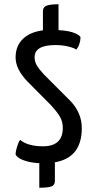

<svg xmlns="http://www.w3.org/2000/svg" viewBox="-20 -757 458 899"><path d="M363 -157Q363 -19 237 3V91Q237 110 220.5 116Q204 122 164 122V7Q128 5 103 -2.5Q78 -10 65.5 -19.5Q53 -29 53 -37Q53 -46 59.5 -68.5Q66 -91 74 -102Q111 -72 181 -72Q274 -72 274 -158Q274 -186 262 -208Q250 -230 219 -264L107 -377Q53 -434 53 -488Q53 -541 86.5 -574Q120 -607 181 -615V-704Q181 -724 198 -730.5Q215 -737 254 -737V-616Q305 -613 331 -601.5Q357 -590 357 -581Q357 -569 352 -552.5Q347 -536 337 -525Q326 -533 298.5 -539.5Q271 -546 239 -546Q142 -546 142 -489Q142 -469 152 -451.5Q162 -434 185 -409L306 -288Q363 -231 363 -157Z"/></svg>

Font: Yanone Kaffeesatz
Style: Regular
Weight: 400
Designer: Yanone (Cyrillic: Daniel Pouzeot & Huerta Tipografica)
Foundry: Yanone
Version: Version 1.100;PS 001.100;hotconv 1.0.70;makeotf.lib2.5.58329